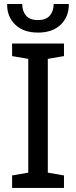

<svg xmlns="http://www.w3.org/2000/svg" viewBox="-20 -925 374 945"><path d="M39.6 0V-61.5L119.1 -75.2V-635.3L39.6 -648.9V-710.9H294.9V-648.9L215.3 -635.3V-75.2L294.9 -61.5V0ZM167 -764.6Q96.2 -764.6 55.7 -803Q15.1 -841.3 15.1 -902.3L16.1 -905.3H89.4Q89.4 -870.1 108.2 -848.1Q127 -826.2 167 -826.2Q206.1 -826.2 225.1 -848.1Q244.1 -870.1 244.1 -905.3H317.9L318.8 -902.3Q318.4 -841.3 278.1 -803Q237.8 -764.6 167 -764.6Z"/></svg>

Font: Roboto Slab
Style: Regular
Weight: 400
Designer: Google
Version: Version 2.000; ttfautohint (v1.8.1.43-b0c9)